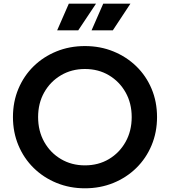

<svg xmlns="http://www.w3.org/2000/svg" viewBox="-20 -1006 918 1038"><path d="M439 12Q522 12 593 -17Q664 -46 717 -98Q770 -150 799.5 -220.5Q829 -291 829 -373Q829 -456 799.5 -526Q770 -596 717 -647.5Q664 -699 593 -728Q522 -757 439 -757Q356 -757 285 -728Q214 -699 161.5 -647.5Q109 -596 79.5 -526Q50 -456 50 -373Q50 -291 79.5 -220.5Q109 -150 162 -98Q215 -46 286 -17Q357 12 439 12ZM439 -112Q367 -112 309.5 -146Q252 -180 219 -239Q186 -298 186 -373Q186 -448 219 -506.5Q252 -565 309.5 -599Q367 -633 439 -633Q512 -633 569 -599Q626 -565 659 -506.5Q692 -448 692 -373Q692 -298 659 -239Q626 -180 569 -146Q512 -112 439 -112ZM289 -842H403L499 -986H352ZM475 -842H590L685 -986H538Z"/></svg>

Font: Plus Jakarta Sans
Style: Bold
Weight: 700
Designer: Gumpita Rahayu
Foundry: Tokotype
Version: Version 2.004; ttfautohint (v1.8.3)